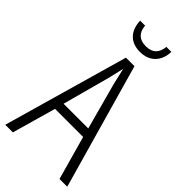

<svg xmlns="http://www.w3.org/2000/svg" viewBox="-281 -972 1034 1034"><g transform="rotate(45 236.0 -455.0)"><path d="M413 0 343 -250H129L58 0H0L204 -715H269L472 0ZM258 -568Q253 -591 247 -615.5Q241 -640 236 -662Q231 -639 225.5 -615.5Q220 -592 214 -568L142 -302H330ZM355 -910Q353 -854 321 -822Q289 -790 235 -790Q182 -790 151 -820.5Q120 -851 117 -910H155Q161 -834 236 -834Q310 -834 317 -910Z"/></g></svg>

Font: Noto Sans Myanmar UI Condensed Light
Style: Regular
Weight: 300
Width: 3
Designer: Monotype Design Team
Foundry: Monotype Imaging Inc.
Version: Version 2.103; ttfautohint (v1.8.4.7-5d5b)